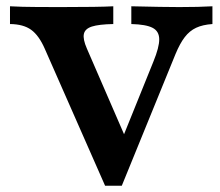

<svg xmlns="http://www.w3.org/2000/svg" viewBox="-20 -591 700 611"><path d="M11.8 -514.5V-571L51.9 -569.4Q83.7 -568.5 174.6 -568.5Q296.3 -568.5 340.5 -571V-514.5Q294.4 -513.6 272.3 -506.5Q250.3 -499.3 246.9 -482.8Q243.4 -466.3 256.5 -436.4L391.1 -126.2L358.5 -123.6L468.1 -394.8Q487.1 -441.1 486.7 -466.5Q486.3 -491.8 465.5 -502.5Q444.7 -513.3 397.9 -514.5V-571Q501.5 -568.5 550.6 -568.5Q614.2 -568.5 656 -571V-514.5Q625.1 -512.4 604.1 -502.6Q583.2 -492.8 567.9 -472.8Q552.6 -452.9 538.4 -418.7L367.6 0H314.4L122.6 -435.6Q104 -478.2 79.1 -496.2Q54.3 -514.1 11.8 -514.5Z"/></svg>

Font: Playfair Micro SmCond SmLight
Style: Regular
Weight: 360
Width: 4
Designer: Claus Eggers Sørensen
Foundry: Claus Eggers Sørensen
Version: Version 2.100;Glyphs 3.2 (3219)